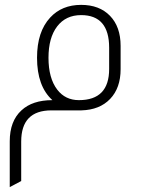

<svg xmlns="http://www.w3.org/2000/svg" viewBox="-20 -453 595 788"><path d="M20 315V127Q20 44 68 0Q113 -42 195 -42Q132 -99 132 -216Q132 -323 186 -381Q234 -433 313 -433Q388 -433 431.5 -388Q475 -343 475 -265V-169Q475 -92 432 -47Q389 -2 314 0H191Q67 0 67 128V290ZM428 -257Q428 -391 313 -391Q250 -391 214.5 -344.5Q179 -298 179 -216Q179 -132 215 -85Q248 -42 304 -42Q428 -42 428 -170Z"/></svg>

Font: TajawalTap
Style: Regular
Weight: 300
Designer: Boutros Fonts
Foundry: Created by Boutros International 2017
Version: Version 2.700